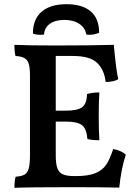

<svg xmlns="http://www.w3.org/2000/svg" viewBox="-20 -893 654 916"><path d="M580 -155Q558 -87 549 2Q459 0 322 0Q123 0 49 3Q49 -34 55 -50Q83 -52 97 -60Q111 -68 117 -89Q123 -110 123 -152V-533Q123 -570 117 -589Q111 -608 96.5 -616Q82 -624 54 -626Q49 -644 49 -679Q117 -676 245 -676Q406 -676 523 -679Q533 -566 544 -515Q522 -502 484 -502Q478 -559 444 -592.5Q410 -626 327 -626H246V-365H292Q350 -365 372 -381.5Q394 -398 395 -444Q419 -452 454 -452Q451 -403 451 -341Q451 -274 454 -224Q417 -224 397 -230Q393 -279 371 -296Q349 -313 292 -313H246V-153Q246 -112 253.5 -91Q261 -70 279.5 -61.5Q298 -53 334 -53H343Q402 -53 435.5 -67Q469 -81 486.5 -107Q504 -133 520 -182Q559 -175 580 -155ZM297 -873Q373 -873 413 -838.5Q453 -804 453 -737Q431 -727 406 -727Q397 -727 392 -728Q386 -761 358 -779.5Q330 -798 287 -798Q244 -798 218 -779.5Q192 -761 190 -728Q184 -727 172 -727Q152 -727 137 -733Q137 -801 178.5 -837Q220 -873 297 -873Z"/></svg>

Font: Vollkorn SC SemiBold
Style: Regular
Weight: 600
Designer: Friedrich Althausen
Foundry: Friedrich Althausen
Version: Version 4.015